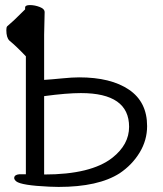

<svg xmlns="http://www.w3.org/2000/svg" viewBox="-20 -725 644 757"><path d="M82 -503Q44 -543 17 -565Q5 -577 5 -606Q5 -617 8 -621L35 -645Q64 -673 79 -688V-695Q79 -705 98 -705Q117 -705 136.5 -697.5Q156 -690 156 -677L154 -588V-410Q185 -412 225 -416Q265 -420 292 -420Q417 -420 488.5 -371.5Q560 -323 560 -228Q560 -172 530.5 -123.5Q501 -75 452 -42Q368 12 211 12L174 11Q64 6 44 -10Q36 -17 36 -23Q36 -36 56 -38H82ZM299 -358Q243 -358 154 -346V-37Q339 -37 423 -103Q489 -155 489 -225Q489 -358 299 -358Z"/></svg>

Font: LXGW WenKai Lite
Style: Regular
Weight: 400
Designer: LXGW / Fontworks Inc.
Foundry: LXGW / Fontworks Inc.
Version: Version 1.511; March 25, 2025